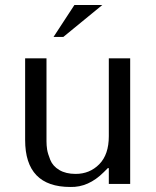

<svg xmlns="http://www.w3.org/2000/svg" viewBox="-20 -732 621 764"><path d="M80 -500H165V-170Q165 -153 167.5 -137Q170 -121 180 -96Q190 -71 216 -55.5Q242 -40 281 -40Q337 -40 375 -78.5Q413 -117 413 -190V-500H498V0H413V-63H409L393 -47Q332 14 260 12Q80 12 80 -175ZM193 -585 276 -712H387L232 -585Z"/></svg>

Font: Tenor Sans
Style: Regular
Weight: 400
Designer: Denis Masharov
Foundry: Denis Masharov
Version: Version 1.1